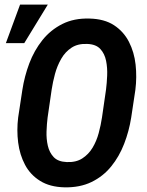

<svg xmlns="http://www.w3.org/2000/svg" viewBox="-20 -801 635 831"><path d="M565.9 -412.1 547.9 -292.5Q538.6 -233.4 517.3 -178.5Q496.1 -123.5 461.2 -80.6Q426.3 -37.6 376 -13.2Q325.7 11.2 258.8 9.8Q195.8 8.3 153.6 -18.1Q111.3 -44.4 88.4 -87.6Q65.4 -130.9 58.6 -184.1Q51.8 -237.3 58.6 -292.5L76.7 -411.6Q85.9 -471.2 106.9 -526.9Q127.9 -582.5 163.3 -627Q198.7 -671.4 249.5 -697Q300.3 -722.7 367.2 -720.7Q431.6 -719.2 473.4 -691.9Q515.1 -664.6 538.1 -619.9Q561 -575.2 566.9 -521.2Q572.8 -467.3 565.9 -412.1ZM421.4 -292.5 439 -414.1Q442.4 -440.9 443.8 -473.9Q445.3 -506.8 439.2 -537.6Q433.1 -568.4 414.3 -588.9Q395.5 -609.4 357.9 -610.8Q317.4 -612.8 289.8 -594.7Q262.2 -576.7 244.9 -546.4Q227.5 -516.1 218 -481Q208.5 -445.8 203.6 -413.1L186 -292Q182.6 -265.1 181.4 -232.4Q180.2 -199.7 187 -170.2Q193.8 -140.6 212.6 -120.8Q231.4 -101.1 268.6 -99.6Q308.6 -97.7 335.9 -115.2Q363.3 -132.8 380.6 -161.6Q397.9 -190.4 407.2 -225.1Q416.5 -259.8 421.4 -292.5ZM5.4 -614.3 66.9 -781.2H187L85 -614.3Z"/></svg>

Font: Roboto Condensed SemiBold
Style: Italic
Weight: 600
Italic angle: -12°
Designer: Christian Robertson
Foundry: Google
Version: Version 3.008; 2023